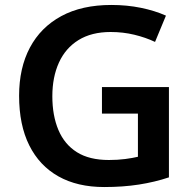

<svg xmlns="http://www.w3.org/2000/svg" viewBox="-20 -744 773 774"><path d="M400 10Q292 10 215.5 -33Q139 -76 98 -158Q57 -240 57 -358Q57 -470 100.5 -552Q144 -634 227 -679Q310 -724 429 -724Q492 -724 548 -712.5Q604 -701 649 -681L605 -575Q567 -593 521.5 -604Q476 -615 426 -615Q349 -615 296.5 -582.5Q244 -550 217.5 -491.5Q191 -433 191 -356Q191 -278 215.5 -220Q240 -162 290 -130.5Q340 -99 419 -99Q455 -99 485 -103Q515 -107 536 -112V-286H391V-393H661V-29Q604 -10 540 0Q476 10 400 10Z"/></svg>

Font: Noto Sans Symbols SemiBold
Style: Regular
Weight: 600
Version: Version 2.002